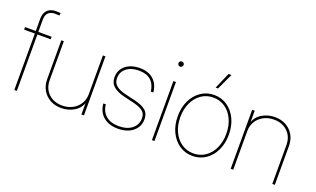

<svg xmlns="http://www.w3.org/2000/svg" viewBox="-78 -1161 2631 1597"><g transform="rotate(20 1237.5 -363.0)"><path d="M236.3 -522.5V-500H1V-522.5ZM96.2 0V-630.9Q96.2 -664.1 108.4 -687.3Q120.6 -710.4 143.3 -722.7Q166 -734.9 198.2 -734.9Q209 -734.9 219.2 -734.4Q229.5 -733.9 239.3 -732.9L237.3 -710.9Q228.5 -711.4 218.5 -711.9Q208.5 -712.4 198.2 -712.4Q159.2 -712.4 138.9 -691.9Q118.7 -671.4 118.7 -630.9V0Z M512.7 7.8Q457 7.8 414.1 -15.9Q371.1 -39.6 346.7 -81.8Q322.3 -124 322.3 -179.7V-522.5H344.7V-179.7Q344.7 -105.5 391.6 -60.1Q438.5 -14.6 512.7 -14.6Q563.5 -14.6 603.8 -35.9Q644 -57.1 667.2 -94.5Q690.4 -131.8 690.4 -179.7V-522.5H712.9V0H690.4V-117.2H696.3Q678.7 -54.7 627 -23.4Q575.2 7.8 512.7 7.8Z M1014.6 7.8Q960 7.8 919.9 -11.5Q879.9 -30.8 856.9 -65.7Q834 -100.6 830.1 -147.9L852.5 -148.9Q857.9 -86.9 899.7 -50.8Q941.4 -14.6 1014.6 -14.6Q1087.9 -14.6 1131.3 -49.8Q1174.8 -85 1174.8 -141.6Q1174.8 -184.1 1146.7 -205.3Q1118.7 -226.6 1064.5 -239.7L976.1 -260.7Q910.6 -276.4 876.7 -305.9Q842.8 -335.4 842.8 -386.2Q842.8 -429.2 864.7 -461.4Q886.7 -493.7 926 -511.5Q965.3 -529.3 1017.1 -529.3Q1066.9 -529.3 1103.8 -511.5Q1140.6 -493.7 1162.8 -459.7Q1185.1 -425.8 1190.4 -377L1168 -375.5Q1159.7 -440.4 1121.6 -473.6Q1083.5 -506.8 1017.1 -506.8Q948.7 -506.8 907 -473.9Q865.2 -440.9 865.2 -386.2Q865.2 -343.8 894.5 -319.8Q923.8 -295.9 980 -282.7L1069.3 -261.7Q1131.3 -246.6 1164.3 -219.7Q1197.3 -192.9 1197.3 -141.6Q1197.3 -97.2 1174.6 -63.5Q1151.9 -29.8 1110.8 -11Q1069.8 7.8 1014.6 7.8Z M1314.5 0V-522.5H1336.9V0ZM1326.2 -654.3Q1316.4 -654.3 1309.6 -661.1Q1302.7 -668 1302.7 -677.7Q1302.7 -687 1309.6 -693.6Q1316.4 -700.2 1326.2 -700.2Q1335.4 -700.2 1342 -693.6Q1348.6 -687 1348.6 -677.7Q1348.6 -668 1342 -661.1Q1335.4 -654.3 1326.2 -654.3Z M1674.8 8.8Q1608.9 8.8 1557.6 -26.4Q1506.3 -61.5 1477.3 -122.3Q1448.2 -183.1 1448.2 -260.7Q1448.2 -338.9 1477.3 -399.4Q1506.3 -460 1557.6 -495.1Q1608.9 -530.3 1674.8 -530.3Q1740.7 -530.3 1791.5 -495.1Q1842.3 -460 1871.3 -399.4Q1900.4 -338.9 1900.4 -260.7Q1900.4 -183.1 1871.6 -122.3Q1842.8 -61.5 1791.7 -26.4Q1740.7 8.8 1674.8 8.8ZM1674.8 -13.7Q1734.4 -13.7 1780.3 -45.4Q1826.2 -77.1 1852.1 -133.1Q1877.9 -189 1877.9 -260.7Q1877.9 -332.5 1851.8 -388.4Q1825.7 -444.3 1779.8 -476.1Q1733.9 -507.8 1674.8 -507.8Q1615.7 -507.8 1569.6 -476.1Q1523.4 -444.3 1497.1 -388.4Q1470.7 -332.5 1470.7 -260.7Q1470.7 -189 1497.1 -133.1Q1523.4 -77.1 1569.6 -45.4Q1615.7 -13.7 1674.8 -13.7ZM1663.1 -591.8 1725.1 -734.9H1751L1684.1 -591.8Z M2034.2 -342.8V0H2011.7V-522.5H2034.2V-405.3H2028.3Q2045.9 -467.8 2097.9 -499Q2149.9 -530.3 2211.9 -530.3Q2268.1 -530.3 2310.8 -506.6Q2353.5 -482.9 2377.9 -440.9Q2402.3 -398.9 2402.3 -342.8V0H2379.9V-342.8Q2379.9 -417 2333 -462.4Q2286.1 -507.8 2211.9 -507.8Q2161.1 -507.8 2120.8 -486.6Q2080.6 -465.3 2057.4 -428Q2034.2 -390.6 2034.2 -342.8Z"/></g></svg>

Font: Inter 28pt Thin
Style: Regular
Weight: 250
Designer: Rasmus Andersson
Foundry: rsms
Version: Version 4.001;git-66647c0bb